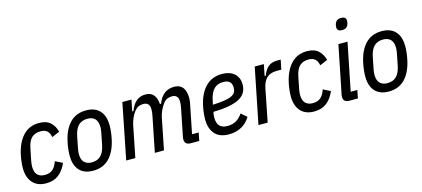

<svg xmlns="http://www.w3.org/2000/svg" viewBox="-59 -1228 3801 1729"><g transform="rotate(-15 1841.5 -364.0)"><path d="M206 12Q163 12 131 -1.5Q99 -15 78 -40Q57 -65 46.5 -98.5Q36 -132 36 -173Q36 -199 39.5 -231Q43 -263 49 -292Q72 -404 130.5 -467Q189 -530 280 -530Q349 -530 386.5 -495.5Q424 -461 437 -407L365 -376Q357 -417 335.5 -435.5Q314 -454 275 -454Q224 -454 192.5 -425.5Q161 -397 147 -325L125 -214Q123 -202 121.5 -190Q120 -178 120 -167Q120 -113 144.5 -88.5Q169 -64 213 -64Q261 -64 288.5 -89.5Q316 -115 330 -161L398 -127Q369 -59 322 -23.5Q275 12 206 12Z M644 12Q599 12 566.5 -1.5Q534 -15 513 -40Q492 -65 482 -98.5Q472 -132 472 -173Q472 -199 475.5 -231Q479 -263 485 -292Q508 -407 566.5 -468.5Q625 -530 719 -530Q764 -530 796.5 -516.5Q829 -503 850 -478Q871 -453 881 -419Q891 -385 891 -345Q891 -319 887.5 -287Q884 -255 878 -226Q855 -111 796.5 -49.5Q738 12 644 12ZM651 -64Q704 -64 735.5 -95.5Q767 -127 780 -193L802 -304Q804 -316 805.5 -328Q807 -340 807 -350Q807 -404 782 -429Q757 -454 712 -454Q659 -454 627.5 -422.5Q596 -391 583 -325L561 -214Q559 -202 557.5 -190Q556 -178 556 -168Q556 -114 581 -89Q606 -64 651 -64Z M953 0 1056 -518H1141L1120 -413H1131Q1174 -530 1273 -530Q1322 -530 1348 -500Q1374 -470 1378 -413H1389Q1432 -530 1541 -530Q1594 -530 1620.5 -495.5Q1647 -461 1647 -396Q1647 -380 1644.5 -363Q1642 -346 1637 -325L1587 -75H1649L1634 0H1554Q1499 0 1499 -50Q1499 -65 1503 -82L1551 -321Q1559 -359 1559 -386Q1559 -421 1543.5 -436.5Q1528 -452 1500 -452Q1474 -452 1454.5 -443Q1435 -434 1419 -413Q1399 -387 1384.5 -355.5Q1370 -324 1364 -295L1305 0H1220L1284 -320Q1292 -357 1292 -386Q1292 -421 1276.5 -436.5Q1261 -452 1232 -452Q1207 -452 1187.5 -443Q1168 -434 1151 -413Q1131 -388 1117 -356Q1103 -324 1097 -295L1038 0Z M1911 12Q1821 12 1778 -38.5Q1735 -89 1735 -173Q1735 -199 1738.5 -231Q1742 -263 1748 -292Q1772 -408 1833 -469Q1894 -530 1987 -530Q2020 -530 2048.5 -521.5Q2077 -513 2098 -495.5Q2119 -478 2131 -452Q2143 -426 2143 -391Q2143 -303 2064.5 -263Q1986 -223 1825 -220Q1821 -203 1820 -190.5Q1819 -178 1819 -168Q1819 -114 1843.5 -89Q1868 -64 1916 -64Q1963 -64 1998 -84.5Q2033 -105 2057 -143L2110 -97Q2077 -43 2026 -15.5Q1975 12 1911 12ZM1978 -457Q1924 -457 1892.5 -424.5Q1861 -392 1847 -329L1837 -283Q1902 -286 1944.5 -292.5Q1987 -299 2012.5 -311Q2038 -323 2048 -341Q2058 -359 2058 -385Q2058 -457 1978 -457Z M2186 0 2290 -518H2375L2354 -413H2365Q2384 -466 2416 -492Q2448 -518 2499 -518H2532L2514 -429H2469Q2410 -429 2377 -397Q2344 -365 2332 -304L2272 0Z M2704 12Q2661 12 2629 -1.5Q2597 -15 2576 -40Q2555 -65 2544.5 -98.5Q2534 -132 2534 -173Q2534 -199 2537.5 -231Q2541 -263 2547 -292Q2570 -404 2628.5 -467Q2687 -530 2778 -530Q2847 -530 2884.5 -495.5Q2922 -461 2935 -407L2863 -376Q2855 -417 2833.5 -435.5Q2812 -454 2773 -454Q2722 -454 2690.5 -425.5Q2659 -397 2645 -325L2623 -214Q2621 -202 2619.5 -190Q2618 -178 2618 -167Q2618 -113 2642.5 -88.5Q2667 -64 2711 -64Q2759 -64 2786.5 -89.5Q2814 -115 2828 -161L2896 -127Q2867 -59 2820 -23.5Q2773 12 2704 12Z M3136 -631Q3090 -631 3090 -669Q3090 -674 3091 -681Q3092 -688 3094 -696Q3106 -740 3154 -740Q3175 -740 3187.5 -731Q3200 -722 3200 -702Q3200 -697 3199 -690Q3198 -683 3196 -675Q3184 -631 3136 -631ZM3034 0Q2978 0 2978 -50Q2978 -58 2979 -65Q2980 -72 2982 -80L3070 -518H3155L3066 -75H3128L3113 0Z M3400 12Q3355 12 3322.5 -1.5Q3290 -15 3269 -40Q3248 -65 3238 -98.5Q3228 -132 3228 -173Q3228 -199 3231.5 -231Q3235 -263 3241 -292Q3264 -407 3322.5 -468.5Q3381 -530 3475 -530Q3520 -530 3552.5 -516.5Q3585 -503 3606 -478Q3627 -453 3637 -419Q3647 -385 3647 -345Q3647 -319 3643.5 -287Q3640 -255 3634 -226Q3611 -111 3552.5 -49.5Q3494 12 3400 12ZM3407 -64Q3460 -64 3491.5 -95.5Q3523 -127 3536 -193L3558 -304Q3560 -316 3561.5 -328Q3563 -340 3563 -350Q3563 -404 3538 -429Q3513 -454 3468 -454Q3415 -454 3383.5 -422.5Q3352 -391 3339 -325L3317 -214Q3315 -202 3313.5 -190Q3312 -178 3312 -168Q3312 -114 3337 -89Q3362 -64 3407 -64Z"/></g></svg>

Font: IBM Plex Sans Cond Text
Style: Italic
Weight: 450
Width: 3
Italic angle: -11°
Designer: Mike Abbink, Paul van der Laan, Pieter van Rosmalen
Foundry: Bold Monday
Version: Version 1.3